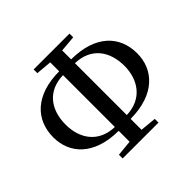

<svg xmlns="http://www.w3.org/2000/svg" viewBox="-181 -953 1170 1170"><g transform="rotate(-45 404.0 -367.5)"><path d="M352 -153C216 -157 150 -254 150 -375C150 -502 216 -596 352 -600ZM352 16H559V-16L455 -26V-120C668 -121 766 -237 766 -374C766 -523 665 -632 455 -633V-710L559 -719V-751H250V-719L352 -710V-633C145 -632 42 -523 42 -373C42 -236 139 -121 352 -120V-26L250 -16V16ZM455 -600C591 -596 657 -501 657 -375C657 -257 591 -157 455 -153Z"/></g></svg>

Font: Noto Serif HK SemiBold
Style: Regular
Weight: 600
Designer: Ryoko NISHIZUKA 西塚涼子 (kana & ideographs); Frank Grießhammer (Latin, Greek & Cyrillic); Wenlong ZHANG 张文龙 (bopomofo); San
Foundry: Adobe
Version: Version 2.001;hotconv 1.1.0;makeotfexe 2.6.0